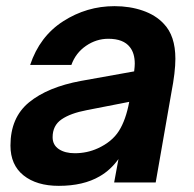

<svg xmlns="http://www.w3.org/2000/svg" viewBox="-20 -593 631 624"><path d="M14 -120Q14 -211 74.5 -260.5Q135 -310 243 -330L416 -361Q418 -377 418 -386Q418 -420 402 -440Q381 -467 332 -467Q293 -467 259.5 -444Q226 -421 212 -382H78Q109 -475 185.5 -524Q262 -573 352 -573Q402 -573 444 -558.5Q486 -544 512 -516Q550 -477 550 -402Q550 -359 537 -292L486 0H351L365 -76Q339 -40 304 -20Q251 11 171 11Q99 11 56.5 -23Q14 -57 14 -120ZM298 -111Q344 -132 366.5 -167.5Q389 -203 400 -262L262 -235Q209 -225 180 -205Q151 -185 151 -147Q151 -122 171 -108.5Q191 -95 223 -95Q263 -95 298 -111Z"/></svg>

Font: Open Sauce One
Style: Bold Italic
Weight: 700
Italic angle: -10°
Designer: Alfredo Marco Pradil
Foundry: Creative Sauce Fz LLC
Version: Version 1.477